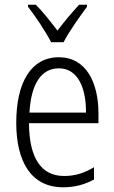

<svg xmlns="http://www.w3.org/2000/svg" viewBox="-20 -785 485 815"><path d="M197 -606H250C273 -651 318 -714 349 -756V-765H316C281 -727 254 -695 224 -655C195 -693 161 -736 132 -765H99V-756C130 -717 173 -652 197 -606ZM230 -542C111 -542 49 -434 49 -264C49 -99 112 10 248 10C299 10 340 -2 379 -23V-75C335 -49 297 -38 252 -38C154 -38 104 -115 103 -262H398V-303C398 -434 346 -542 230 -542ZM230 -495C310 -495 346 -412 345 -307H105C112 -432 157 -495 230 -495Z"/></svg>

Font: Noto Sans Malayalam Condensed Light
Style: Regular
Weight: 300
Width: 3
Designer: Jelle Bosma - Monotype Design Team
Foundry: Monotype Imaging Inc.
Version: Version 2.104